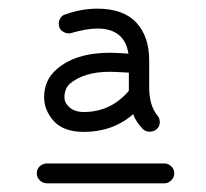

<svg xmlns="http://www.w3.org/2000/svg" viewBox="-20 -557 477 444"><path d="M174 -252Q127 -252 104.5 -277Q82 -302 82 -332Q82 -371 110 -396Q154 -435 234 -435Q247 -435 277 -433Q268 -491 205 -491Q181 -491 146 -481Q137 -478 128 -482.5Q119 -487 117 -495Q114 -504 118.5 -513Q123 -522 132 -524Q169 -537 205 -537Q265 -537 295 -505Q325 -473 325 -417V-355Q325 -313 344 -290Q350 -283 349.5 -273.5Q349 -264 342 -258Q335 -252 325 -252.5Q315 -253 309 -260Q294 -276 288 -293Q241 -252 174 -252ZM360 -133H89Q79 -133 72 -140Q65 -147 65 -156Q65 -166 72 -172.5Q79 -179 89 -179H360Q369 -179 376 -172.5Q383 -166 383 -156Q383 -147 376 -140Q369 -133 360 -133ZM278 -347V-389Q246 -391 234 -391Q174 -391 141 -363Q129 -351 129 -332Q129 -319 141 -308.5Q153 -298 174 -298Q236 -298 278 -347Z"/></svg>

Font: Hoogli
Style: Regular
Weight: 400
Designer: Anand Singh Naorem
Foundry: Brand New Type
Version: Version 1.00 b007